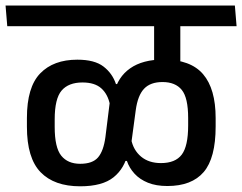

<svg xmlns="http://www.w3.org/2000/svg" viewBox="-40 -654 851 674"><path d="M450.5 -562H686L680 -634.5H444.5ZM592.5 -587.5H501.5V-476L592.5 -475.5ZM790.5 -562 784.5 -634.5H-20.5L-14.5 -562ZM593 -426V-581.5H501V-426ZM717 -210V-239.5Q717 -342 673 -393.5Q629 -445 533.5 -445Q461 -445 417 -414.2Q373 -383.5 360 -326L347.5 -313L330 -172.5Q323.5 -124 304.2 -101.5Q285 -79 241.5 -79Q198 -79 175 -107.5Q152 -136 152 -208.5V-235Q152 -307.5 176.2 -336Q200.5 -364.5 249.5 -364.5Q292.5 -364.5 315.5 -344Q338.5 -323.5 346 -286.5L359.5 -287L375.5 -359H367Q354.5 -396.5 323.2 -420.5Q292 -444.5 231.5 -444.5Q147.5 -444.5 101 -396.2Q54.5 -348 54.5 -240V-209Q54.5 -99 102.5 -49.5Q150.5 0 241.5 0Q319.5 0 358.8 -31.8Q398 -63.5 409 -118L418 -129.5L436.5 -267Q443.5 -319 465.8 -342.5Q488 -366 530.5 -366Q575.5 -366 598 -338.5Q620.5 -311 620.5 -239.5V-213.5Q620.5 -141 598 -111.2Q575.5 -81.5 525 -81.5Q482.5 -81.5 455.2 -104.2Q428 -127 420.5 -165H404L392.5 -89H405.5Q414 -64 432.5 -44Q451 -24 479.5 -12.5Q508 -1 547.5 -1Q633 -1 675 -50Q717 -99 717 -210Z"/></svg>

Font: Anek Devanagari Medium
Style: Regular
Weight: 500
Designer: Kailash Malviya (Devanagari) & Yesha Goshar (Latin)
Foundry: Ek Type
Version: Version 1.003